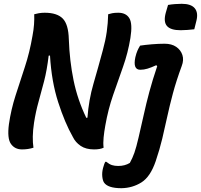

<svg xmlns="http://www.w3.org/2000/svg" viewBox="-20 -776 1057 1010"><path d="M864 -750Q881 -753 900.5 -754.5Q920 -756 936 -756Q985 -756 1004.5 -732.5Q1024 -709 1013 -666L1002 -622Q985 -620 966 -618.5Q947 -617 930 -617Q878 -617 858.5 -639Q839 -661 852 -709ZM156 1Q128 10 96 10Q58 10 37.5 -19Q17 -48 27 -123Q38 -199 61.5 -272.5Q85 -346 110.5 -423Q136 -500 151 -588Q157 -619 159 -647.5Q161 -676 160 -701Q170 -704 184.5 -706.5Q199 -709 215 -709Q280 -709 310 -678.5Q340 -648 342 -570Q346 -456 367 -353.5Q388 -251 434 -156L440 -157Q447 -251 471.5 -335Q496 -419 521 -512Q535 -563 541.5 -608.5Q548 -654 549 -701Q558 -704 570.5 -706.5Q583 -709 602 -709Q643 -709 660.5 -680Q678 -651 666 -576Q653 -497 627 -424Q601 -351 575 -276Q549 -201 534 -116Q528 -83 525 -53Q522 -23 525 1Q507 10 475 10Q432 10 404.5 -8.5Q377 -27 363 -56Q321 -130 286 -238.5Q251 -347 243 -484L236 -483Q227 -407 212 -349Q197 -291 182.5 -239.5Q168 -188 159 -130Q153 -90 152.5 -57.5Q152 -25 156 1ZM846 -546Q883 -546 907 -529.5Q931 -513 939.5 -486.5Q948 -460 936 -429Q907 -350 889.5 -284.5Q872 -219 859.5 -161Q847 -103 833.5 -46.5Q820 10 799 72Q771 154 724 183.5Q677 213 619 214Q547 214 527 184Q520 173 518 152Q516 131 522 108Q525 98 527.5 90Q530 82 534 75H539Q555 88 569 92.5Q583 97 602 97Q637 97 663 81Q677 56 687 27.5Q697 -1 709 -53Q724 -116 736.5 -173.5Q749 -231 765.5 -292.5Q782 -354 807 -428L802 -433Q776 -421 756.5 -415Q737 -409 718 -409Q678 -409 692 -475Q697 -496 703 -509.5Q709 -523 717 -536Q743 -540 778.5 -543Q814 -546 846 -546Z"/></svg>

Font: Recursive Sn Csl St SmB
Style: Italic
Weight: 600
Italic angle: -15°
Version: Version 1.079;hotconv 1.0.112;makeotfexe 2.5.65598; ttfautoh